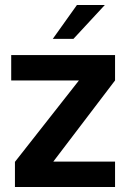

<svg xmlns="http://www.w3.org/2000/svg" viewBox="-20 -752 507 771"><path d="M25 -429V-531H442V-429L194 -103H442V-1H40V-102L297 -429ZM192 -596 289 -732H401L275 -596Z"/></svg>

Font: Exo
Style: DemiBold
Weight: 600
Designer: Natanael Gama
Version: Version 1.00